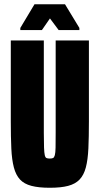

<svg xmlns="http://www.w3.org/2000/svg" viewBox="-20 -879 471 907"><path d="M215 8Q163 8 128.5 -1Q94 -10 74.5 -31Q55 -52 45.5 -88Q36 -124 33.5 -177.5Q31 -231 31 -306V-688H187V-252Q187 -207 188 -182Q189 -157 191.5 -146Q194 -135 199.5 -132.5Q205 -130 215 -130Q225 -130 230.5 -132.5Q236 -135 239 -146Q242 -157 242.5 -182Q243 -207 243 -252V-688H400V-306Q400 -231 397.5 -177.5Q395 -124 385.5 -88Q376 -52 356 -31Q336 -10 302 -1Q268 8 215 8ZM76 -737V-747L143 -859H287L355 -747V-737H257L216 -792L178 -737Z"/></svg>

Font: Saira ExtraCondensed Black
Style: Regular
Weight: 900
Width: 2
Designer: Hector Gatti with collaboration of the Omnibus-Type team
Foundry: Omnibus-Type
Version: Version 1.101